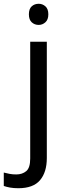

<svg xmlns="http://www.w3.org/2000/svg" viewBox="-75 -757 353 1017"><path d="M78 -681Q78 -710 93 -723.5Q108 -737 130 -737Q150 -737 165.5 -723.5Q181 -710 181 -681Q181 -653 165.5 -639Q150 -625 130 -625Q108 -625 93 -639Q78 -653 78 -681ZM22 240Q-3 240 -22 236.5Q-41 233 -55 228V157Q-40 161 -24 164Q-8 167 11 167Q43 167 64 149.5Q85 132 85 83V-536H173V80Q173 155 137 197.5Q101 240 22 240Z"/></svg>

Font: Noto Sans IKEA
Style: Regular
Weight: 400
Designer: Monotype Design Team
Foundry: Monotype Imaging Inc.
Version: Version 2.001